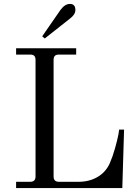

<svg xmlns="http://www.w3.org/2000/svg" viewBox="-20 -958 710 978"><path d="M336 -938Q364 -938 364 -907Q364 -884 336 -863L208 -762L195 -773L287 -906Q310 -938 336 -938ZM62 0V-32H134Q161 -32 161 -59V-653Q161 -667 154.5 -673.5Q148 -680 134 -680H62V-712H368V-680H280Q266 -680 259.5 -673.5Q253 -667 253 -653V-59Q253 -32 280 -32H381Q434 -32 476 -56Q518 -80 539 -126Q554 -160 566 -203Q578 -246 583 -272L587 -298H612L603 0Z"/></svg>

Font: Old Standard TT
Style: Regular
Weight: 400
Designer: Alexey Kryukov <alexios@thessalonica.org.ru>
Version: Version 2.2